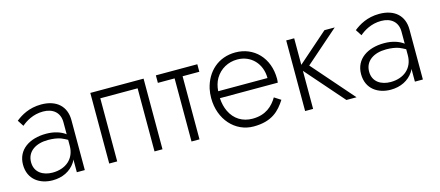

<svg xmlns="http://www.w3.org/2000/svg" viewBox="-41 -834 2769 1208"><g transform="rotate(-15 1343.5 -230.0)"><path d="M100 -369C128 -393 176 -424 242 -424C306 -424 349 -389 349 -326V-247C347 -248 345 -250 344 -251C319 -268 280 -284 224 -284C116 -284 34 -231 34 -133C34 -35 109 10 190 10C255 10 308 -17 339 -64C343 -70 346 -76 349 -83V0H401V-326C401 -415 342 -470 242 -470C163 -470 109 -437 74 -409ZM87 -135C87 -205 146 -243 226 -243C257 -243 285 -239 308 -231C323 -225 336 -218 349 -211V-172C349 -87 287 -37 202 -37C142 -37 87 -67 87 -135Z M907 -460H560V0H612V-411H855V0H907Z M987 -460V-411H1096V0H1148V-411H1257V-460Z M1668 -134C1638 -84 1592 -39 1505 -39C1440 -39 1388 -71 1360 -130C1348 -155 1341 -184 1339 -217H1716C1717 -225 1718 -234 1718 -242C1718 -379 1627 -470 1507 -470C1395 -470 1316 -397 1292 -291C1288 -271 1286 -252 1286 -231C1286 -92 1379 10 1499 10C1620 10 1670 -45 1710 -107ZM1340 -262C1342 -293 1350 -320 1363 -343C1394 -395 1447 -424 1507 -424C1596 -424 1661 -356 1661 -262Z M1836 -460V0H1888V-248L2105 0H2171L1935 -270L2152 -460H2085L1888 -287V-460Z M2302 -369C2330 -393 2378 -424 2444 -424C2508 -424 2551 -389 2551 -326V-247C2549 -248 2547 -250 2546 -251C2521 -268 2482 -284 2426 -284C2318 -284 2236 -231 2236 -133C2236 -35 2311 10 2392 10C2457 10 2510 -17 2541 -64C2545 -70 2548 -76 2551 -83V0H2603V-326C2603 -415 2544 -470 2444 -470C2365 -470 2311 -437 2276 -409ZM2289 -135C2289 -205 2348 -243 2428 -243C2459 -243 2487 -239 2510 -231C2525 -225 2538 -218 2551 -211V-172C2551 -87 2489 -37 2404 -37C2344 -37 2289 -67 2289 -135Z"/></g></svg>

Font: Jost Light
Style: Regular
Weight: 300
Version: Version 3.710